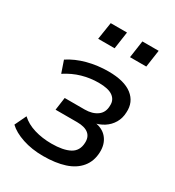

<svg xmlns="http://www.w3.org/2000/svg" viewBox="-176 -825 859 940"><g transform="rotate(30 254.0 -355.5)"><path d="M211 9Q147 9 94.5 -8.5Q42 -26 13 -54L44 -119Q74 -91 119 -77.5Q164 -64 216 -64Q282 -64 318.5 -83.5Q355 -103 357 -149Q359 -183 337.5 -200.5Q316 -218 273 -218H151L161 -290H274Q317 -290 344.5 -310Q372 -330 372 -369Q374 -401 349 -419.5Q324 -438 269 -438Q221 -438 175.5 -425Q130 -412 87 -384L64 -451Q108 -480 164.5 -495Q221 -510 283 -510Q372 -510 417 -475Q462 -440 458 -380Q457 -347 441.5 -320.5Q426 -294 399.5 -277Q373 -260 339 -254L342 -261Q393 -256 419 -224.5Q445 -193 443 -145Q441 -94 412 -59Q383 -24 332 -7.5Q281 9 211 9ZM338 -623 352 -720H444L430 -623ZM158 -623 173 -720H265L251 -623Z"/></g></svg>

Font: Nunitoga
Style: Medium Italic
Weight: 500
Italic angle: -9°
Designer: Vernon Adams
Foundry: Vernon Adams
Version: Version 1.0